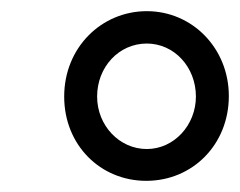

<svg xmlns="http://www.w3.org/2000/svg" viewBox="-20 -744 430 344"><path d="M242 -420C325 -420 390 -485 390 -572C390 -657 325 -724 243 -724C162 -724 95 -659 95 -571C95 -484 160 -420 242 -420ZM243 -477C194 -477 154 -519 154 -571C154 -624 193 -666 243 -666C292 -666 331 -624 331 -571C331 -520 292 -477 243 -477Z"/></svg>

Font: Noto Sans Display SemiCondensed
Style: Italic
Weight: 400
Width: 4
Italic angle: -12°
Designer: Monotype Design Team
Foundry: Monotype Imaging Inc.
Version: Version 1.900